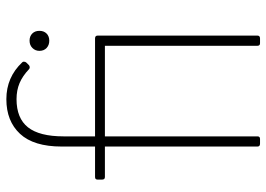

<svg xmlns="http://www.w3.org/2000/svg" viewBox="-137 -688 838 604"><g transform="rotate(-90 282.0 -386.0)"><path d="M19 -484V-498Q19 -506 27 -506H123V-611Q123 -699 163 -742Q203 -785 272 -785Q341 -785 388 -735Q390 -733 390 -730Q390 -725 387 -722L379 -714Q377 -712 373 -711.5Q369 -711 366 -714Q345 -734 322.5 -743.5Q300 -753 272 -753Q212 -753 183.5 -717Q155 -681 155 -605V-506H463Q472 -506 472 -498V5Q472 13 463 13H448Q440 13 440 5V-475H155V5Q155 13 147 13H132Q123 13 123 5V-475H27Q19 -475 19 -484ZM456 -712Q470 -712 478.5 -703.5Q487 -695 487 -681Q487 -667 478.5 -658.5Q470 -650 456 -650Q442 -650 433 -658.5Q424 -667 424 -681Q424 -694 433 -703Q442 -712 456 -712Z"/></g></svg>

Font: LINE Seed JP_TTF Thin
Style: Regular
Weight: 250
Designer: LY Corporation & Fontrix & Fontworks
Version: Version 1.008